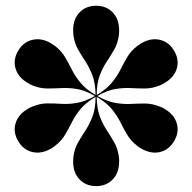

<svg xmlns="http://www.w3.org/2000/svg" viewBox="-20 -780 668 668"><path d="M394.5 -217.5Q394.5 -179 372.2 -155.8Q350 -132.5 314.5 -132.5Q279 -132.5 256.8 -155.8Q234.5 -179 234.5 -217.5Q234.5 -222 234.8 -226.2Q235 -230.5 235.5 -235.5Q239.5 -263.5 251.8 -284.8Q264 -306 278 -327.2Q292 -348.5 302.2 -375.8Q312.5 -403 312.5 -443Q278 -422.5 259.5 -399.8Q241 -377 229.8 -354.2Q218.5 -331.5 206.2 -310.8Q194 -290 171.5 -272.5Q167.5 -269 163.8 -267Q160 -265 156.5 -262.5Q123.5 -243.5 92 -251.2Q60.5 -259 43 -289.5Q25 -320 34.2 -351Q43.5 -382 76.5 -401Q80 -403.5 83.8 -405.5Q87.5 -407.5 92.5 -409Q118.5 -420 142.8 -420.2Q167 -420.5 192.5 -418.8Q218 -417 246.8 -421.8Q275.5 -426.5 310.5 -446Q275.5 -466 246.8 -470.5Q218 -475 192.5 -473.5Q167 -472 142.8 -472.2Q118.5 -472.5 92.5 -483Q87.5 -485 83.8 -487Q80 -489 76.5 -491.5Q43.5 -510.5 34.2 -541.5Q25 -572.5 43 -603Q60.5 -633.5 92 -641.2Q123.5 -649 156.5 -630Q160 -627.5 163.8 -625.2Q167.5 -623 171.5 -620Q194 -602.5 206.2 -581.5Q218.5 -560.5 229.8 -538Q241 -515.5 259.5 -492.8Q278 -470 312.5 -449.5Q312 -490 301.8 -517.2Q291.5 -544.5 277.5 -565.8Q263.5 -587 251.5 -608Q239.5 -629 235.5 -657Q235 -662 234.8 -666.2Q234.5 -670.5 234.5 -675Q234.5 -713.5 256.8 -736.8Q279 -760 314.5 -760Q350 -760 372.2 -736.8Q394.5 -713.5 394.5 -675Q394.5 -670.5 394.2 -666.2Q394 -662 393.5 -657Q389.5 -628.5 377.2 -607.2Q365 -586 351 -565Q337 -544 326.8 -516.8Q316.5 -489.5 316.5 -449.5Q351 -470 369.5 -492.8Q388 -515.5 399.2 -538Q410.5 -560.5 422.8 -581.5Q435 -602.5 457.5 -620Q461.5 -623 465.2 -625.2Q469 -627.5 472.5 -630Q506 -649 537.2 -641.2Q568.5 -633.5 586 -603Q604 -572.5 595 -541.5Q586 -510.5 552.5 -491.5Q549 -489 545.2 -487Q541.5 -485 536.5 -483Q510.5 -472.5 486.2 -472.2Q462 -472 436.5 -473.5Q411 -475 382.2 -470.5Q353.5 -466 318.5 -446Q353.5 -426.5 382.2 -421.8Q411 -417 436.2 -418.5Q461.5 -420 486 -419.8Q510.5 -419.5 536.5 -409Q541.5 -407.5 545.2 -405.5Q549 -403.5 552.5 -401Q586 -382 595 -351Q604 -320 586 -289.5Q568.5 -259 537.2 -251.2Q506 -243.5 472.5 -262.5Q469 -265 465.2 -267Q461.5 -269 457.5 -272.5Q435 -290 422.8 -310.8Q410.5 -331.5 399.2 -354.2Q388 -377 369.5 -399.8Q351 -422.5 316.5 -443Q317 -402.5 327.2 -375.2Q337.5 -348 351.5 -326.8Q365.5 -305.5 377.5 -284.5Q389.5 -263.5 393.5 -235.5Q394.5 -230.5 394.5 -226.2Q394.5 -222 394.5 -217.5Z"/></svg>

Font: Bodoni* 48
Style: Bold
Weight: 700
Version: Version 2.2